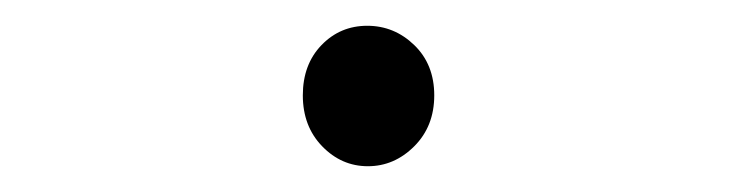

<svg xmlns="http://www.w3.org/2000/svg" viewBox="-20 -433 582 149"><path d="M265.5 -304Q245 -304 230 -319.5Q215 -335 215 -359Q215 -383 229.5 -398Q244 -413 265 -413Q286 -413 301.5 -398Q317 -383 317 -359Q317 -335 301.5 -319.5Q286 -304 265.5 -304Z"/></svg>

Font: Resource Han Rounded KR Light
Style: Regular
Weight: 300
Designer: Cyano Hao (round all glyphs); Ryoko NISHIZUKA 西塚涼子 (kana, bopomofo & ideographs); Paul D. Hunt (Latin, Greek & Cyrillic)
Foundry: Cyano Hao
Version: 0.990